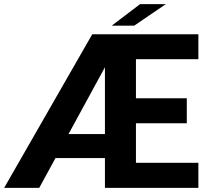

<svg xmlns="http://www.w3.org/2000/svg" viewBox="-20 -902 1034 922"><path d="M516.6 -778.8 652.8 -882.3H776.4L624.5 -778.8ZM0 0 422.9 -737.3H932.6V-617.7H632.8V-430.2H877V-310.1H632.8V-120.1H932.6V0H483.9V-143.1H246.6L168.5 0ZM309.1 -258.3H483.9V-579.1Z"/></svg>

Font: Epilogue
Style: Bold
Weight: 700
Designer: Tyler Finck
Foundry: Etcetera Type Co
Version: Version 2.112